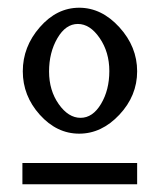

<svg xmlns="http://www.w3.org/2000/svg" viewBox="-20 -737 419 497"><path d="M38 -315H335V-260H38ZM238 -638.5Q213 -675 181.5 -675Q150 -675 128.5 -638Q107 -601 107 -552Q107 -503 132 -467.5Q157 -432 188.5 -432Q220 -432 241.5 -468Q263 -504 263 -553Q263 -602 238 -638.5ZM185 -391Q127 -391 83 -440Q39 -489 39 -552.5Q39 -616 83 -666.5Q127 -717 185 -717Q243 -717 289 -666.5Q335 -616 335 -552.5Q335 -489 289 -440Q243 -391 185 -391Z"/></svg>

Font: Sawarabi Mincho
Style: Regular
Weight: 400
Version: Version 1.00